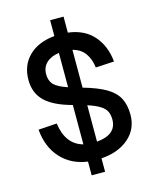

<svg xmlns="http://www.w3.org/2000/svg" viewBox="-130 -888 859 1065"><g transform="rotate(-15 300.0 -355.5)"><path d="M262 90V11Q167 -2 109 -66.5Q51 -131 43 -231L149 -238Q166 -114 262 -88V-314Q157 -342 108.5 -389Q60 -436 60 -512Q60 -595 113.5 -648Q167 -701 262 -710V-801H339V-709Q431 -698 483.5 -639Q536 -580 545 -488L439 -482Q433 -532 408.5 -565.5Q384 -599 339 -610V-393Q420 -370 467.5 -342.5Q515 -315 536 -276Q557 -237 557 -180Q557 -98 497.5 -46Q438 6 339 13V90ZM163 -517Q163 -479 184 -457Q205 -435 262 -416V-613Q216 -607 189.5 -582Q163 -557 163 -517ZM453 -180Q453 -206 444 -225.5Q435 -245 410 -261Q385 -277 339 -292V-83Q453 -93 453 -180Z"/></g></svg>

Font: Geist Mono Medium
Style: Regular
Weight: 500
Monospace: yes
Designer: Basement.studio, Andrés Briganti, Mateo Zaragoza
Foundry: Basement.studio, Vercel, Andrés Briganti, Guido Ferreyra, Mateo Zaragoza
Version: Version 1.500; ttfautohint (v1.8.4.7-5d5b)